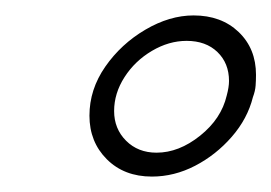

<svg xmlns="http://www.w3.org/2000/svg" viewBox="-20 -595 352 249"><path d="M177 -366Q141 -366 118.5 -388.5Q96 -411 96 -445Q96 -479 116.5 -508.5Q137 -538 168.5 -556.5Q200 -575 231 -575Q267 -575 289.5 -553.5Q312 -532 312 -498Q312 -491 311.5 -484Q311 -477 308 -469Q301 -441 280.5 -417.5Q260 -394 233 -380Q206 -366 177 -366ZM183 -397Q212 -397 239.5 -419Q267 -441 274 -471Q277 -482 277 -490Q277 -513 262 -527.5Q247 -542 222 -542Q199 -542 177 -529Q155 -516 141.5 -495Q128 -474 128 -451Q128 -428 143.5 -412.5Q159 -397 183 -397Z"/></svg>

Font: Ms Madi
Style: Regular
Weight: 400
Designer: Robert E. Leuschke
Foundry: Robert E. Leuschke
Version: Version 1.010; ttfautohint (v1.8.3)